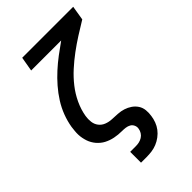

<svg xmlns="http://www.w3.org/2000/svg" viewBox="-276 -836 1153 1153"><g transform="rotate(-45 300.0 -260.0)"><path d="M208 215V123H256Q270 123 284 120Q298 117 311 109Q324 101 332 88Q340 75 342 61Q345 46 338.5 32Q332 18 319.5 11Q307 4 292 2Q277 0 261.5 0Q246 0 230.5 -1.5Q215 -3 200 -6Q185 -9 171 -14Q157 -19 144.5 -25.5Q132 -32 120.5 -41.5Q109 -51 100 -61.5Q91 -72 83.5 -85Q76 -98 71.5 -111.5Q67 -125 64 -140Q61 -155 60.5 -170Q60 -185 61.5 -200.5Q63 -216 65 -232Q72 -274 87.5 -315Q103 -356 127 -394Q151 -432 181 -466.5Q211 -501 244.5 -531.5Q278 -562 314.5 -589.5Q351 -617 388 -643H133L149 -735H582L567 -643Q524 -617 481.5 -590Q439 -563 398.5 -533Q358 -503 320.5 -469Q283 -435 252 -395.5Q221 -356 200 -311Q179 -266 171 -219Q167 -195 170 -171Q173 -147 187 -129Q201 -111 223 -102.5Q245 -94 269 -93Q293 -92 317.5 -90.5Q342 -89 364 -82Q386 -75 405 -62Q424 -49 436.5 -30Q449 -11 451.5 13Q454 37 450 61Q447 83 439 104.5Q431 126 417 144.5Q403 163 383.5 177.5Q364 192 343 200.5Q322 209 300 212Q278 215 256 215Z"/></g></svg>

Font: Iosevka SS04 Semibold Extended
Style: Italic
Weight: 600
Width: 7
Italic angle: -9°
Monospace: yes
Designer: Belleve Invis
Foundry: Belleve Invis
Version: Version 19.0.0; ttfautohint (v1.8.4)